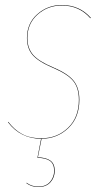

<svg xmlns="http://www.w3.org/2000/svg" viewBox="-20 -547 416 769"><path d="M227.1 -526.9Q299.3 -526.9 344.2 -475.1L341.8 -474.1Q297.4 -524.9 227.1 -524.9Q171.4 -524.9 130.6 -488.8Q89.8 -452.6 89.8 -395Q89.8 -354 112.5 -327.6Q135.3 -301.3 193.8 -276.9Q251.5 -252.4 274.7 -223.9Q297.9 -195.3 297.9 -147Q297.9 -76.2 253.7 -33.9Q209.5 8.3 146.5 8.8L131.8 83Q165.5 84 182.4 96.7Q199.2 109.4 199.2 137.2Q199.2 163.6 182.1 182.9Q165 202.1 133.8 202.1Q105 202.1 85 186L86.9 185.1Q106.4 200.2 133.8 200.2Q164.1 200.2 180.4 181.4Q196.8 162.6 196.8 137.2Q196.8 109.9 180.7 97.9Q164.6 85.9 129.9 85L144.5 8.8Q62 8.3 12.2 -57.1L13.2 -59.1Q37.1 -27.3 68.4 -10.3Q99.6 6.8 146 6.8Q208.5 6.8 252.2 -34.9Q295.9 -76.7 295.9 -147Q295.9 -194.8 273.2 -222.7Q250.5 -250.5 192.9 -274.9Q133.3 -300.3 110.6 -326.7Q87.9 -353 87.9 -395Q87.9 -453.6 129.4 -490.2Q170.9 -526.9 227.1 -526.9Z"/></svg>

Font: Fira Sans Compressed Two
Style: Italic
Weight: 100
Width: 3
Italic angle: -8°
Designer: Carrois Corporate & Edenspiekermann AG
Foundry: Carrois Corporate GbR & Edenspiekermann AG
Version: Version 4.203;PS 004.203;hotconv 1.0.88;makeotf.lib2.5.64775